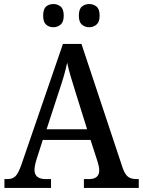

<svg xmlns="http://www.w3.org/2000/svg" viewBox="-20 -932 708 952"><path d="M2 0V-44H17Q43 -44 57.5 -59Q72 -74 88 -121L292 -714H384L589 -97Q600 -67 615 -55.5Q630 -44 657 -44H668V0H396V-44H420Q472 -44 472 -87Q472 -97 469.5 -109Q467 -121 463 -133L429 -238H192L161 -141Q157 -129 154 -114.5Q151 -100 151 -90Q151 -44 207 -44H233V0ZM211 -291H412L355 -473Q342 -515 331 -551.5Q320 -588 313 -621Q306 -588 296.5 -555Q287 -522 273 -481ZM423 -797Q401 -797 386 -810Q371 -823 371 -854Q371 -887 386 -899.5Q401 -912 423 -912Q443 -912 458.5 -899.5Q474 -887 474 -854Q474 -823 458.5 -810Q443 -797 423 -797ZM245 -797Q223 -797 208.5 -810Q194 -823 194 -854Q194 -887 208.5 -899.5Q223 -912 245 -912Q265 -912 280.5 -899.5Q296 -887 296 -854Q296 -823 280.5 -810Q265 -797 245 -797Z"/></svg>

Font: Noto Serif Georgian SemiCondensed Medium
Style: Regular
Weight: 500
Width: 4
Designer: Monotype Design Team, Akaki Razmadze
Foundry: Google LLC
Version: Version 2.003; ttfautohint (v1.8.4.7-5d5b)